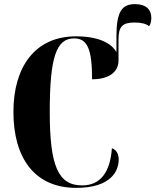

<svg xmlns="http://www.w3.org/2000/svg" viewBox="-20 -900 753 930"><path d="M349 10C517 10 555 -71 555 -128C555 -143 550 -173 522 -182C514 -67 467 -2 378 -2C262 -2 221 -95 221 -358C221 -621 252 -714 339 -714C403 -714 426 -663 426 -516C513 -516 554 -555 554 -606V-709C554 -771 573 -791 632 -791C664 -791 688 -785 702 -773C709 -782 713 -797 713 -813C713 -855 686 -880 634 -880C570 -880 544 -843 544 -724V-647C520 -692 455 -724 348 -724C149 -724 45 -575 45 -358C45 -137 146 10 349 10Z"/></svg>

Font: Noto Serif Display ExtraCondensed Black
Style: Regular
Weight: 900
Width: 2
Designer: Monotype Design Team
Foundry: Monotype Imaging Inc.
Version: Version 2.009